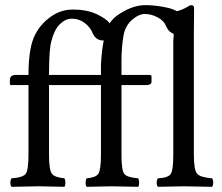

<svg xmlns="http://www.w3.org/2000/svg" viewBox="-20 -718 855 740"><path d="M379.9 -562H377.9Q349.1 -562 336.9 -590.8Q328.1 -612.8 306.6 -629.4Q285.2 -646 256.8 -646Q231.9 -646 210.4 -624.5Q189 -603 178.2 -560.1Q169.4 -532.2 168.9 -438V-429.2H369.1V-469.2Q372.1 -524.9 379.9 -562ZM727.1 -122.1Q727.1 -63 739.5 -48.6Q752 -34.2 796.9 -30.8Q801.8 -25.9 801.8 -13.9Q801.8 -2 796.9 2Q710.9 0 688 0Q672.9 0 588.9 2Q584 -2 584 -13.9Q584 -25.9 588.9 -30.8Q627.9 -32.7 637.9 -47.4Q647.9 -62 647.9 -122.1V-563L648.9 -574.7Q649.9 -586.4 648.9 -587.9Q630.9 -593.8 621.1 -615.2Q612.3 -638.2 587.6 -651.1Q563 -664.1 538.1 -664.1Q515.1 -664.1 489 -641.6Q462.9 -619.1 456.1 -581.1Q448.2 -536.1 448.2 -481.9V-429.2H556.2Q564 -429.2 564 -422.9V-402.8Q564 -389.6 540 -390.1H448.2V-122.1Q448.2 -62 458.7 -48.1Q469.2 -34.2 512.2 -30.8Q516.1 -25.9 516.1 -13.9Q516.1 -2 512.2 2Q426.3 0 409.2 0Q397.9 0 314 2Q310.1 -2 310.1 -13.9Q310.1 -25.9 314 -30.8Q349.1 -33.7 359.1 -48.3Q369.1 -63 369.1 -122.1V-390.1H168.9V-122.1Q168.9 -63 179.9 -48.6Q190.9 -34.2 228 -30.8Q231.9 -25.9 231.9 -13.9Q231.9 -2 228 2Q142.1 0 129.9 0Q108.9 0 24.9 2Q20 -2 20 -13.9Q20 -25.9 24.9 -30.8Q67.9 -33.7 78.9 -47.9Q89.8 -62 89.8 -122.1V-390.1H22.9Q18.1 -390.1 18.1 -396V-409.2Q18.1 -429.2 41 -429.2H89.8Q89.8 -537.1 116.2 -585.9Q136.2 -625 175 -653.1Q213.9 -681.2 261.2 -681.2Q314.5 -681.2 352.3 -663.6Q390.1 -646 402.8 -627.9Q417 -652.8 459 -675.5Q501 -698.2 541 -698.2Q570.8 -698.2 608.4 -691.7Q646 -685.1 661.1 -674.8Q670.9 -676.8 681.9 -681.4Q692.9 -686 701.9 -691.4Q710.9 -696.8 714.8 -698.2Q728 -698.2 728 -688Q727.1 -647.9 727.1 -583Z"/></svg>

Font: Linux Libertine
Style: Regular
Weight: 400
Designer: Philipp H. Poll
Foundry: Philipp H. Poll
Version: Version 5.3.0 ; ttfautohint (v0.9)